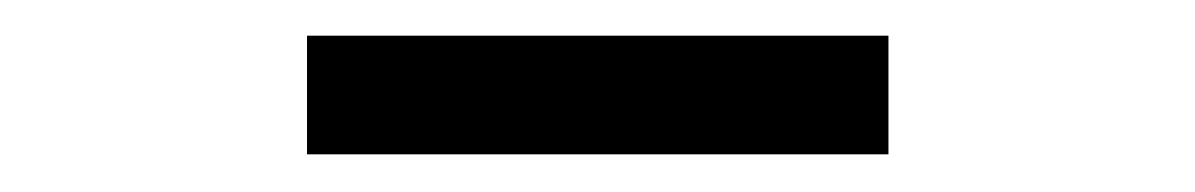

<svg xmlns="http://www.w3.org/2000/svg" viewBox="-20 -748 660 106"><path d="M149.5 -728.3H470.5V-662.8H149.5Z"/></svg>

Font: Monaspace Xenon Var
Style: Regular
Weight: 400
Designer: Riley Cran and the Lettermatic Team
Version: Version 1.000 (Monaspace Xenon Var)